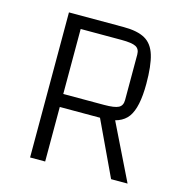

<svg xmlns="http://www.w3.org/2000/svg" viewBox="-96 -712 756 799"><g transform="rotate(15 282.0 -312.5)"><path d="M169 -235V0H104V-625H340Q399 -625 432 -606.5Q465 -588 478.5 -543.5Q492 -499 492 -421Q492 -319 461.5 -277Q431 -235 355 -235ZM169 -291H345Q390 -291 407 -300Q424 -309 424 -333V-529Q424 -553 407 -562Q390 -571 345 -571H169ZM402 -249 524 0H453L330 -261Z"/></g></svg>

Font: Changa ExtraLight
Style: Regular
Weight: 250
Designer: Eduardo Rodriguez Tunni
Foundry: Eduardo Rodriguez Tunni
Version: Version 3.002; ttfautohint (v1.8.2)